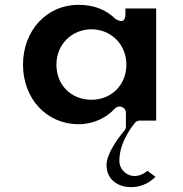

<svg xmlns="http://www.w3.org/2000/svg" viewBox="-20 -523 754 793"><path d="M420 158C420 226 476 250 521 250C570.3 250 603 226.3 622.1 207.3L589 182.5C578.2 191.6 559.6 204 535 204C505.6 204 473 180 473 140C473 58 536.3 -14.2 538.1 -16.4C542.3 -21.1 549.6 -25 557 -25H625V-488H498V-464C498 -414.5 455.5 -446.1 455.5 -446.1C418.5 -482.3 368.4 -503 305 -503C170.3 -503 75 -394.4 75 -256C75 -117.7 170.2 -10 305 -10C367.5 -10 421 -37.8 454.5 -74.8C458.7 -79.5 465.9 -83 473 -83H475C485.7 -83 500 -73.1 500 -58V0C500 5.6 497.9 11.7 494 16.3C464.4 50.8 420 113.9 420 158ZM213 -256C213 -340.7 277.8 -402 358 -402C437.4 -402 502 -340.6 502 -256C502 -172.8 440.4 -111 358 -111C272.7 -111 213 -173.1 213 -256Z"/></svg>

Font: Hussar Ekologiczny
Style: Regular
Weight: 400
Foundry: Cannot Into Space Fonts
Version: Version 0.97